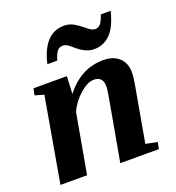

<svg xmlns="http://www.w3.org/2000/svg" viewBox="-125 -781 807 881"><g transform="rotate(-20 278.0 -340.5)"><path d="M373 -354Q373 -401.4 328.6 -401.4Q297.9 -401.4 259.3 -367.2Q220.7 -333 202.1 -290L150.4 0H20.5L92.8 -414.6L49.3 -426.8L55.7 -459H218.8L214.8 -373.5Q290.5 -471.2 400.4 -471.2Q448.7 -471.2 477.1 -445.3Q505.4 -419.4 505.4 -372.6Q505.4 -347.2 493.2 -283.2L450.7 -43.9L507.3 -32.2L501 0H312.5L362.3 -277.8Q373 -334.5 373 -354ZM378.4 -532.2Q336.9 -532.2 290 -575.2Q266.1 -597.2 250 -597.2Q231.4 -597.2 221.2 -584.5Q210.9 -571.8 201.7 -541H153.3Q186 -681.2 284.7 -681.2Q310.5 -681.2 331.1 -669.4Q351.6 -657.7 374 -639.2Q399.4 -617.2 413.6 -617.2Q431.6 -617.2 441.9 -629.6Q452.1 -642.1 461.9 -671.9H510.3Q491.7 -597.7 459 -564.9Q426.3 -532.2 378.4 -532.2Z"/></g></svg>

Font: Tinos
Style: Bold Italic
Weight: 700
Italic angle: -16.333°
Designer: Steve Matteson
Foundry: Monotype Imaging Inc.
Version: Version 1.23